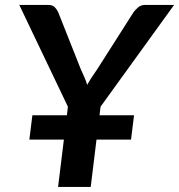

<svg xmlns="http://www.w3.org/2000/svg" viewBox="-20 -742 711 762"><path d="M375 -284.5H512L500 -188H363L340 0H210.5L233.5 -188H96.5L108.5 -284.5H245.5L249.5 -318.5L56.5 -722.5H171Q188 -722.5 196.5 -714.2Q205 -706 211 -693.5L300 -469Q308.5 -450 315.2 -434.8Q322 -419.5 326 -405Q334 -419.5 344 -435Q354 -450.5 367 -469L510 -693.5Q517 -703.5 528.5 -713Q540 -722.5 556 -722.5H671L379 -318.5Z"/></svg>

Font: Lato 2
Style: Bold Italic
Weight: 700
Italic angle: -7°
Designer: Lukasz Dziedzic with Adam Twardoch and Botio Nikoltchev
Foundry: tyPoland Lukasz Dziedzic
Version: Version 2.015; 2015-08-06; http://www.latofonts.com/